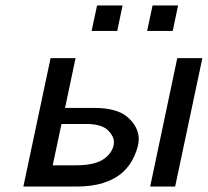

<svg xmlns="http://www.w3.org/2000/svg" viewBox="-20 -686 764 706"><path d="M65.9 0 166 -472.2H257.8L219.2 -289.1H328.1Q412.1 -289.1 451.2 -253.4Q490.2 -217.8 490.2 -174.8Q490.2 -148.9 474.6 -113.5Q459 -78.1 433.1 -54.2Q374 0 261.2 0ZM173.8 -78.1H257.8Q333 -78.1 366 -104.5Q398.9 -130.9 398.9 -164.1Q398.9 -184.1 378.4 -205.6Q357.9 -227.1 309.1 -230H206.1ZM316.9 -572.3 336.9 -666H430.7L411.1 -572.3ZM521 -572.3 541 -666H634.8L615.2 -572.3ZM532.2 0 631.8 -472.2H724.1L624 0Z"/></svg>

Font: CMU Bright
Style: SemiBoldOblique
Weight: 600
Italic angle: -12°
Version: Version 0.7.0